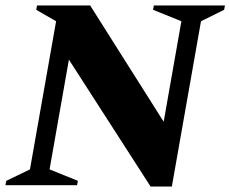

<svg xmlns="http://www.w3.org/2000/svg" viewBox="-45 -680 846 705"><path d="M-25 0 -22 -16 65 -58 161 -602 88 -644 91 -660H286L556 -233L621 -602L517 -644L520 -660H781L778 -644L693 -602L586 5H508L208 -461L137 -58L241 -16L238 0Z"/></svg>

Font: Spectral ExtraBold
Style: Italic
Weight: 800
Italic angle: -10°
Designer: Jean-Baptiste Levee
Foundry: Production Type
Version: Version 2.001